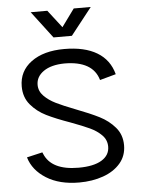

<svg xmlns="http://www.w3.org/2000/svg" viewBox="-59 -920 720 976"><g transform="rotate(-5 301.0 -432.0)"><path d="M441.4 -874 333 -736.3H239.3L134.8 -874H219.7L289.1 -784.2L354.5 -874ZM51.8 -140.6 131.8 -159.2Q131.8 -159.2 134.8 -152.3Q169.9 -65.4 308.6 -65.4Q385.7 -65.4 426.8 -90.3Q467.8 -115.2 467.8 -159.2Q467.8 -193.4 443.8 -217.8Q419.9 -242.2 384.3 -258.8Q348.6 -275.4 288.1 -297.9Q213.9 -324.2 167.5 -347.2Q121.1 -370.1 88.9 -408.2Q56.6 -446.3 56.6 -502Q56.6 -580.1 119.6 -626.5Q182.6 -672.9 288.1 -672.9Q391.6 -672.9 455.1 -634.8Q518.6 -596.7 538.1 -522.5L456.1 -500Q427.7 -599.6 282.2 -599.6Q214.8 -598.6 176.3 -571.8Q137.7 -544.9 137.7 -502.9Q137.7 -470.7 161.6 -446.3Q185.5 -421.9 221.2 -404.3Q256.8 -386.7 317.4 -363.3Q391.6 -335 438 -311.5Q484.4 -288.1 516.6 -250.5Q548.8 -212.9 548.8 -159.2Q548.8 -105.5 516.1 -67.4Q483.4 -29.3 428.2 -9.8Q373 9.8 305.7 9.8Q205.1 9.8 138.2 -32.2Q71.3 -74.2 51.8 -140.6Z"/></g></svg>

Font: BF_TEXT
Style: Regular
Weight: 400
Foundry: EA DICE
Version: Version 1.404